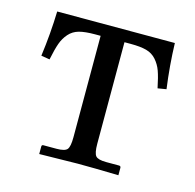

<svg xmlns="http://www.w3.org/2000/svg" viewBox="-73 -504 591 581"><g transform="rotate(15 223.0 -213.5)"><path d="M278.3 -391.6H258.8V-73.7Q258.8 -43.9 266.4 -35.4Q273.9 -26.9 299.3 -26.9H339.4Q345.2 -26.9 345.2 -21V2Q267.1 0 217.3 0L97.2 2V-21.5Q97.2 -26.9 102.5 -26.9H143.6Q169.4 -26.9 176.8 -35.6Q184.1 -44.4 184.1 -73.7V-391.6H166.5Q135.7 -391.6 116.9 -386.5Q98.1 -381.3 85.7 -367.2Q73.2 -353 66.7 -334.7Q60.1 -316.4 53.2 -282.7L26.4 -287.1Q36.1 -358.9 38.1 -428.7H406.7Q408.7 -358.9 418.5 -287.1L391.6 -282.7Q384.8 -316.4 378.2 -334.7Q371.6 -353 359.1 -367.2Q346.7 -381.3 327.9 -386.5Q309.1 -391.6 278.3 -391.6Z"/></g></svg>

Font: Libertinage
Style: l
Weight: 400
Designer: OSP
Foundry: OSP
Version: Version 1.0; 2008; OFL relea